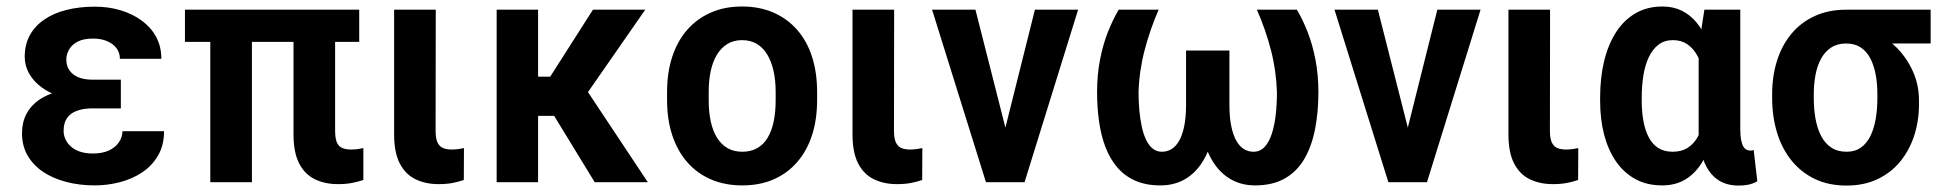

<svg xmlns="http://www.w3.org/2000/svg" viewBox="-20 -558 5947 588"><path d="M239.7 -287.1H350.1V-226.1H263.7Q236.3 -226.1 216.3 -219Q196.3 -211.9 185.5 -196.8Q174.8 -181.6 174.8 -157.2Q174.8 -144 180.4 -131.6Q186 -119.1 197.3 -109.1Q208.5 -99.1 225.3 -93.5Q242.2 -87.9 264.6 -87.9Q293.9 -87.9 314 -97.4Q334 -106.9 344.5 -122.8Q355 -138.7 355 -156.2H482.4Q482.4 -113.3 464.1 -81.8Q445.8 -50.3 415.3 -30Q384.8 -9.8 346.9 0Q309.1 9.8 270.5 9.8Q223.1 9.8 182.4 -1Q141.6 -11.7 111.3 -32.2Q81.1 -52.7 64.2 -82.3Q47.4 -111.8 47.4 -149.4Q47.4 -182.6 60.5 -208.3Q73.7 -233.9 98.6 -251.5Q123.5 -269 159.2 -278.1Q194.8 -287.1 239.7 -287.1ZM350.1 -252H239.7Q199.2 -252 165.5 -262.2Q131.8 -272.5 107.2 -290.8Q82.5 -309.1 69.1 -333Q55.7 -356.9 55.7 -383.8Q55.7 -421.4 71.3 -450Q86.9 -478.5 115.5 -498Q144 -517.6 183.6 -527.6Q223.1 -537.6 270.5 -537.6Q312.5 -537.6 349.1 -526.6Q385.7 -515.6 414.1 -494.9Q442.4 -474.1 458.3 -444.8Q474.1 -415.5 474.1 -377.9H347.2Q347.2 -397 336.4 -410.9Q325.7 -424.8 307.1 -432.4Q288.6 -439.9 264.6 -439.9Q236.3 -439.9 218.3 -430.7Q200.2 -421.4 191.7 -406.5Q183.1 -391.6 183.1 -376Q183.1 -361.8 188.2 -350.6Q193.4 -339.4 203.4 -331.1Q213.4 -322.8 228.5 -318.4Q243.7 -314 263.7 -314H350.1Z M1080.1 -528.3V-429.7H546.4V-528.3ZM751.5 -528.3V0H624V-528.3ZM878.9 -528.3H1006.3V-157.7Q1006.3 -134.3 1011.7 -121.8Q1017.1 -109.4 1028.3 -104.7Q1039.6 -100.1 1055.2 -100.1Q1066.9 -100.1 1076.7 -101.6Q1086.4 -103 1092.8 -104.5V-6.8Q1077.1 -1.5 1058.3 2.2Q1039.6 5.9 1015.1 5.9Q974.6 5.9 943.8 -9.3Q913.1 -24.4 896 -57.9Q878.9 -91.3 878.9 -146.5Z M1187 -528.3H1314.5L1314 -157.7Q1314 -134.3 1319.8 -121.8Q1325.7 -109.4 1336.7 -104.7Q1347.7 -100.1 1363.3 -100.1Q1374.5 -100.1 1384.5 -101.6Q1394.5 -103 1400.9 -104.5L1400.4 -6.8Q1385.3 -1.5 1366.5 2.2Q1347.7 5.9 1323.2 5.9Q1282.7 5.9 1252 -9.3Q1221.2 -24.4 1204.1 -57.9Q1187 -91.3 1187 -146.5Z M1627.9 -528.3V0H1501V-528.3ZM1956.1 -528.3 1730 -203.1H1602.5L1585.9 -323.2H1665L1795.9 -528.3ZM1801.3 0 1663.1 -226.1 1769 -293.5 1963.9 0Z M2022.9 -251.5V-276.4Q2022.9 -335.9 2038.8 -384.3Q2054.7 -432.6 2084.7 -466.8Q2114.7 -501 2157 -519.5Q2199.2 -538.1 2252.4 -538.1Q2306.2 -538.1 2348.6 -519.5Q2391.1 -501 2421.1 -466.8Q2451.2 -432.6 2466.8 -384.3Q2482.4 -335.9 2482.4 -276.4V-251.5Q2482.4 -191.9 2466.8 -143.8Q2451.2 -95.7 2421.1 -61.3Q2391.1 -26.9 2348.9 -8.5Q2306.6 9.8 2253.4 9.8Q2200.2 9.8 2157.5 -8.5Q2114.7 -26.9 2084.7 -61.3Q2054.7 -95.7 2038.8 -143.8Q2022.9 -191.9 2022.9 -251.5ZM2150.4 -276.4V-251.5Q2150.4 -215.3 2156.7 -186Q2163.1 -156.7 2176 -136Q2189 -115.2 2208.3 -104.2Q2227.5 -93.3 2253.4 -93.3Q2279.3 -93.3 2298.8 -104.2Q2318.4 -115.2 2330.8 -136Q2343.3 -156.7 2349.4 -186Q2355.5 -215.3 2355.5 -251.5V-276.4Q2355.5 -312 2348.9 -341.1Q2342.3 -370.1 2329.6 -391.1Q2316.9 -412.1 2297.6 -423.6Q2278.3 -435.1 2252.4 -435.1Q2227.1 -435.1 2208 -423.6Q2189 -412.1 2176 -391.1Q2163.1 -370.1 2156.7 -341.1Q2150.4 -312 2150.4 -276.4Z M2590.8 -528.3H2718.3L2717.8 -157.7Q2717.8 -134.3 2723.6 -121.8Q2729.5 -109.4 2740.5 -104.7Q2751.5 -100.1 2767.1 -100.1Q2778.3 -100.1 2788.3 -101.6Q2798.3 -103 2804.7 -104.5L2804.2 -6.8Q2789.1 -1.5 2770.3 2.2Q2751.5 5.9 2727.1 5.9Q2686.5 5.9 2655.8 -9.3Q2625 -24.4 2607.9 -57.9Q2590.8 -91.3 2590.8 -146.5Z M3042 -99.1 3149.4 -528.3H3281.7L3117.7 0H3036.6ZM2967.3 -528.3 3076.7 -97.7 3080.6 0H2999.5L2834.5 -528.3Z M3829.1 -528.3H3951.7Q3969.7 -498 3984.6 -460Q3999.5 -421.9 4008.5 -375.7Q4017.6 -329.6 4017.6 -275.4Q4017.6 -216.3 4007.8 -164.6Q3998 -112.8 3975.8 -73.5Q3953.6 -34.2 3916 -12.2Q3878.4 9.8 3823.7 9.8Q3784.2 9.8 3752.7 -7.1Q3721.2 -23.9 3698.7 -56.6Q3676.3 -89.4 3664.3 -137.2Q3652.3 -185.1 3652.3 -247.6V-403.3H3745.1V-237.8Q3745.1 -197.8 3751 -170.4Q3756.8 -143.1 3766.8 -126Q3776.9 -108.9 3790 -101.1Q3803.2 -93.3 3818.8 -93.3Q3839.4 -93.3 3853 -108.2Q3866.7 -123 3875 -148.7Q3883.3 -174.3 3887 -207Q3890.6 -239.7 3890.6 -275.4Q3888.7 -340.8 3872.3 -404.3Q3856 -467.8 3829.1 -528.3ZM3405.8 -528.3H3528.3Q3502 -467.8 3485.4 -404.3Q3468.8 -340.8 3466.8 -275.4Q3466.8 -247.1 3469.2 -220.2Q3471.7 -193.4 3476.6 -170.7Q3481.4 -147.9 3489.7 -130.4Q3498 -112.8 3510 -103Q3522 -93.3 3538.6 -93.3Q3554.2 -93.3 3567.4 -101.1Q3580.6 -108.9 3590.6 -126Q3600.6 -143.1 3606.4 -170.4Q3612.3 -197.8 3612.3 -237.8V-403.3H3705.1V-247.6Q3705.1 -185.1 3693.1 -137.2Q3681.2 -89.4 3658.9 -56.6Q3636.7 -23.9 3605.2 -7.1Q3573.7 9.8 3533.7 9.8Q3489.7 9.8 3457.3 -4.4Q3424.8 -18.6 3402.1 -44.9Q3379.4 -71.3 3365.7 -106.9Q3352.1 -142.6 3345.9 -185.5Q3339.8 -228.5 3339.8 -275.4Q3339.8 -329.6 3348.9 -375.7Q3357.9 -421.9 3373 -460Q3388.2 -498 3405.8 -528.3Z M4274.4 -99.1 4381.8 -528.3H4514.2L4350.1 0H4269ZM4199.7 -528.3 4309.1 -97.7 4313 0H4231.9L4066.9 -528.3Z M4599.6 -528.3H4727.1L4726.6 -157.7Q4726.6 -134.3 4732.4 -121.8Q4738.3 -109.4 4749.3 -104.7Q4760.3 -100.1 4775.9 -100.1Q4787.1 -100.1 4797.1 -101.6Q4807.1 -103 4813.5 -104.5L4813 -6.8Q4797.9 -1.5 4779.1 2.2Q4760.3 5.9 4735.8 5.9Q4695.3 5.9 4664.6 -9.3Q4633.8 -24.4 4616.7 -57.9Q4599.6 -91.3 4599.6 -146.5Z M4880.4 -249V-259.3Q4880.4 -320.8 4892.8 -371.6Q4905.3 -422.4 4929.4 -459.7Q4953.6 -497.1 4989.3 -517.6Q5024.9 -538.1 5071.3 -538.1Q5104 -538.1 5130.1 -525.4Q5156.2 -512.7 5175.8 -489Q5195.3 -465.3 5209.2 -432.1Q5223.1 -398.9 5231.9 -358.4Q5240.7 -317.9 5245.1 -271V-247.1Q5239.3 -190.9 5226.8 -144Q5214.4 -97.2 5193.6 -62.5Q5172.9 -27.8 5142.3 -9Q5111.8 9.8 5070.3 9.8Q5023.9 9.8 4988.8 -9.3Q4953.6 -28.3 4929.4 -63Q4905.3 -97.7 4892.8 -145Q4880.4 -192.4 4880.4 -249ZM5007.8 -259.3V-249Q5007.8 -215.8 5012.9 -187.5Q5018.1 -159.2 5029.1 -137.9Q5040 -116.7 5058.1 -105Q5076.2 -93.3 5102.5 -93.3Q5128.4 -93.3 5146.7 -104.2Q5165 -115.2 5177 -135Q5189 -154.8 5196.3 -181.6Q5203.6 -208.5 5207.5 -239.3V-274.4Q5204.1 -308.1 5197 -337.4Q5189.9 -366.7 5177.7 -388.4Q5165.5 -410.2 5147.2 -422.6Q5128.9 -435.1 5103.5 -435.1Q5077.1 -435.1 5059.1 -421.1Q5041 -407.2 5029.5 -383.1Q5018.1 -358.9 5012.9 -327.1Q5007.8 -295.4 5007.8 -259.3ZM5199.7 -528.3H5309.6V-164.1Q5309.6 -144.5 5311.8 -131.6Q5314 -118.7 5318.1 -110.8Q5322.3 -103 5328.1 -99.9Q5334 -96.7 5340.8 -96.7Q5344.2 -96.7 5346.4 -97.4Q5348.6 -98.1 5350.6 -98.6L5361.8 -2.9Q5346.7 5.4 5333.3 7.8Q5319.8 10.3 5303.7 10.3Q5277.8 10.3 5257.1 1.5Q5236.3 -7.3 5220.7 -25.6Q5205.1 -43.9 5195.3 -72.3Q5185.5 -100.6 5182.1 -140.1V-415Z M5407.2 -258.8V-269Q5407.2 -324.7 5422.1 -372.1Q5437 -419.4 5466.1 -454.3Q5495.1 -489.3 5537.4 -508.8Q5579.6 -528.3 5634.3 -528.3Q5645 -523.9 5655 -510.3Q5665 -496.6 5680.7 -481.7Q5696.3 -466.8 5723.1 -459Q5758.8 -442.4 5789.3 -411.4Q5819.8 -380.4 5838.4 -339.1Q5856.9 -297.9 5856.9 -250V-239.3Q5856.9 -188 5842.3 -142.8Q5827.6 -97.7 5799.3 -63.2Q5771 -28.8 5729.7 -9.3Q5688.5 10.3 5635.3 10.3Q5580.1 10.3 5537.8 -10Q5495.6 -30.3 5466.3 -66.7Q5437 -103 5422.1 -152.1Q5407.2 -201.2 5407.2 -258.8ZM5534.7 -269V-258.8Q5534.7 -224.1 5540 -194.3Q5545.4 -164.6 5557.1 -141.8Q5568.8 -119.1 5588.1 -106.2Q5607.4 -93.3 5635.3 -93.3Q5661.1 -93.3 5679.2 -106.2Q5697.3 -119.1 5708.3 -141.8Q5719.2 -164.6 5724.4 -194.3Q5729.5 -224.1 5729.5 -258.8V-269Q5729.5 -300.8 5724.4 -328.9Q5719.2 -356.9 5708.3 -378.4Q5697.3 -399.9 5679 -412.4Q5660.6 -424.8 5634.3 -424.8Q5606.9 -424.8 5587.9 -412.4Q5568.8 -399.9 5557.1 -378.4Q5545.4 -356.9 5540 -328.9Q5534.7 -300.8 5534.7 -269ZM5892.6 -528.3V-424.8H5634.3V-528.3Z"/></svg>

Font: Roboto SemiCondensed SemiBold
Style: Regular
Weight: 600
Width: 4
Designer: Christian Robertson
Foundry: Google
Version: Version 3.009; 2024